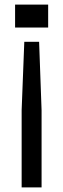

<svg xmlns="http://www.w3.org/2000/svg" viewBox="-20 -620 277 840"><path d="M86.3 -437.2H151.1L161.9 -137.9V200H74.7V-137.9ZM46 -600H190.7V-499.6H46Z"/></svg>

Font: Big Shoulders Stencil Text SC Thin
Style: Regular
Weight: 100
Designer: Patric King
Foundry: XO Type Co
Version: Version 2.001